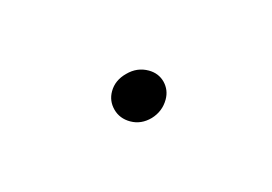

<svg xmlns="http://www.w3.org/2000/svg" viewBox="-27 -63 140 99"><g transform="rotate(15 43.5 -14.0)"><path d="M30.7 -12.6Q30.7 -18.5 35.4 -23.1Q40 -27.8 46.3 -27.8Q51.5 -27.8 55 -24.3Q58.5 -20.7 58.5 -15.6Q58.5 -9.3 54.1 -4.6Q49.6 0 43.7 0Q38.1 0 34.4 -3.7Q30.7 -7.4 30.7 -12.6Z"/></g></svg>

Font: 26F Galaxy Sans Hairline
Style: Italic
Weight: 50
Italic angle: -5°
Designer: C₂₉H₂₅N₃O₅
Version: Version 1.200